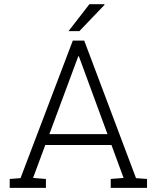

<svg xmlns="http://www.w3.org/2000/svg" viewBox="-20 -907 765 927"><path d="M26.9 0ZM26.9 -43 79.1 -46.9 331.5 -710.9H386.7L636.7 -46.9L689.9 -43V0H514.6V-43L576.7 -47.9L518.1 -207H198.7L139.6 -47.9L201.7 -43V0H26.9ZM218.3 -259.3H499L360.8 -635.3H357.9ZM411.6 -886.7H483.4L484.9 -883.8L363.3 -756.8H311Z"/></svg>

Font: TypoPRO Roboto Slab
Style: Light
Weight: 300
Designer: Google
Version: Version 1.100263; 2013; ttfautohint (v0.94.20-1c74) -l 8 -r 